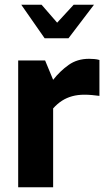

<svg xmlns="http://www.w3.org/2000/svg" viewBox="-20 -793 463 813"><path d="M57 0V-537H171L205 -455Q234 -492 270.5 -518Q307 -544 357 -544Q368 -544 379.5 -543Q391 -542 401 -539V-387Q386 -389 369.5 -390.5Q353 -392 338 -392Q309 -392 285.5 -385.5Q262 -379 242.5 -366.5Q223 -354 205 -334V0ZM169 -631 70 -773H156L222 -697L292 -773H378L270 -631Z"/></svg>

Font: Exo Thin
Style: Bold
Weight: 700
Version: Version 2.000